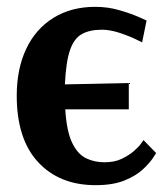

<svg xmlns="http://www.w3.org/2000/svg" viewBox="-20 -531 487 562"><path d="M260 11Q154 11 91.5 -56.5Q29 -124 29 -251Q29 -329 56.5 -387.5Q84 -446 136 -478.5Q188 -511 259 -511Q296 -511 330 -501Q364 -491 386.5 -481Q409 -471 409 -471L396 -407Q396 -407 376.5 -416.5Q357 -426 329.5 -435Q302 -444 278 -444Q243 -444 220 -431.5Q197 -419 185 -384.5Q173 -350 170 -284L357 -288V-211H171Q175 -147 191 -113.5Q207 -80 231.5 -68Q256 -56 286 -56Q315 -56 336 -66Q357 -76 371.5 -88.5Q386 -101 393 -111Q400 -121 400 -121L437 -83Q437 -83 428 -69Q419 -55 399 -36Q379 -17 345 -3Q311 11 260 11Z"/></svg>

Font: Arsenal SC
Style: Bold
Weight: 700
Designer: Andrij Shevchenko
Foundry: Stairsfor
Version: Version 2.001; ttfautohint (v1.8.4.7-5d5b)